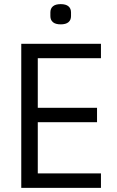

<svg xmlns="http://www.w3.org/2000/svg" viewBox="-20 -910 566 930"><path d="M469 0H83V-698H469V-628H163V-388H450V-318H163V-70H469ZM274 -792Q249 -792 236.5 -802.5Q224 -813 224 -832V-850Q224 -869 236.5 -879.5Q249 -890 274 -890Q299 -890 311.5 -879.5Q324 -869 324 -850V-832Q324 -813 311.5 -802.5Q299 -792 274 -792Z"/></svg>

Font: IBM Plex Sans Condensed
Style: Regular
Weight: 400
Width: 3
Designer: Mike Abbink, Paul van der Laan, Pieter van Rosmalen
Foundry: Bold Monday
Version: Version 3.201